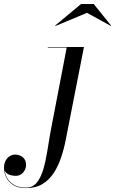

<svg xmlns="http://www.w3.org/2000/svg" viewBox="-188 -700 586 980"><path d="M-54.5 260Q-95 260 -119.8 244.8Q-144.5 229.5 -156 205.5Q-167.5 181.5 -167.5 156Q-167.5 135.5 -159.5 120.5Q-151.5 105.5 -138.5 97.2Q-125.5 89 -110.5 89Q-98 89 -85.2 94.2Q-72.5 99.5 -63.8 111.2Q-55 123 -55 143Q-55 155.5 -61.5 168.2Q-68 181 -79.8 189.2Q-91.5 197.5 -108.5 197.5Q-123 197.5 -136.2 193.2Q-149.5 189 -158 180Q-166.5 171 -166.5 156H-165Q-165 181.5 -153.8 204.5Q-142.5 227.5 -118.2 242.5Q-94 257.5 -54.5 257.5Q-20.5 257.5 0 231.8Q20.5 206 32.8 164.8Q45 123.5 52.8 74.8Q60.5 26 68.5 -20L152.5 -457.5H56V-460H240.5L148 11.5Q139 58.5 124.2 103Q109.5 147.5 86.2 183Q63 218.5 28.8 239.2Q-5.5 260 -54.5 260ZM95.5 -567.5 93.5 -569.5 225.5 -679.5H290.5L379 -569.5L378 -567.5L256 -634.5Z"/></svg>

Font: Bodoni Moda 72pt
Style: Italic
Weight: 400
Italic angle: -13°
Designer: Owen Earl
Foundry: indestructible type
Version: Version 2.005